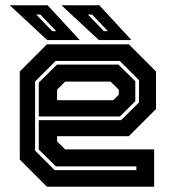

<svg xmlns="http://www.w3.org/2000/svg" viewBox="-20 -708 666 728"><path d="M468.5 -540 571.5 -437V-294.5L468.5 -191.5H196.5V-172L227 -141.5H564.5V0H158L55 -103V-437L158 -540ZM429 -463 493 -400V-324.5L435 -266.5H127V-395L196 -463ZM434 -477H191L113 -399V-137L187 -63H497V-77H192L127 -141V-252.5H439L507 -319.5V-404ZM399.5 -398.5H227L196.5 -368V-328H409.5L430.5 -349V-368ZM478.5 -556H355L213 -688H356.5ZM389 -590 329 -653H313L374 -590ZM282.5 -556H159L17 -688H160.5ZM193 -590 133 -653H117L178 -590Z"/></svg>

Font: Tourney Thin
Style: Regular
Weight: 100
Designer: Tyler Finck
Foundry: Etcetera Type Co
Version: Version 1.015